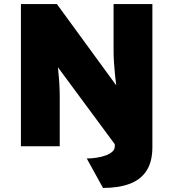

<svg xmlns="http://www.w3.org/2000/svg" viewBox="-20 -720 853 945"><path d="M407 60Q429 60 453.5 56.5Q478 53 499 45.5Q520 38 532.5 27Q545 16 545 0V-54L554 2L248 -412L263 -419Q264 -403 265.5 -384.5Q267 -366 269 -347Q271 -328 272 -309Q273 -290 273.5 -273Q274 -256 274 -244V0H83V-700H260L571 -274L556 -268Q550 -313 546.5 -347.5Q543 -382 541 -412Q539 -442 539 -475.5Q539 -509 539 -553V-700H730V4Q730 76 701 120.5Q672 165 617.5 185Q563 205 487 205Z"/></svg>

Font: Mach ExtraBold
Style: Regular
Weight: 800
Version: Version 1.002